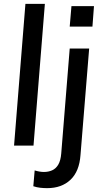

<svg xmlns="http://www.w3.org/2000/svg" viewBox="-20 -756 536 997"><path d="M53 0 112 -736H213L154 0ZM160 129Q187 137 208 137Q231 137 250.5 128.5Q270 120 282.5 99Q295 78 298 41L342 -504H443L398 49Q392 134 346 177.5Q300 221 225 221Q207 221 189 219Q171 217 153 211ZM351 -724H468L460 -618H342Z"/></svg>

Font: Muli SemiBold
Style: Italic
Weight: 600
Italic angle: -4.541°
Designer: Vernon Adams
Foundry: Vernon Adams
Version: Version 2.100; ttfautohint (v1.8.1.43-b0c9)